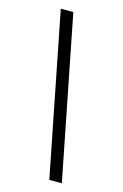

<svg xmlns="http://www.w3.org/2000/svg" viewBox="-115 -782 540 844"><g transform="rotate(15 155.0 -360.0)"><path d="M110 -730 256 10H199L53 -730Z"/></g></svg>

Font: Domine
Style: Regular
Weight: 400
Designer: Pablo Impallari, Rodrigo Fuenzalida, Brenda Gallo
Foundry: Pablo Impallari, Rodrigo Fuenzalida, Brenda Gallo
Version: Version 2.000;September 19, 2022;FontCreator 14.0.0.2877 64-